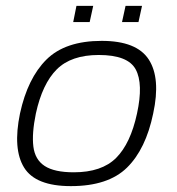

<svg xmlns="http://www.w3.org/2000/svg" viewBox="-20 -623 603 653"><path d="M229 -548 240 -603H297L285 -548ZM395 -548 407 -603H463L451 -548ZM221 10Q101 10 62 -53Q23 -116 48 -237Q74 -357 138 -420.5Q202 -484 326 -484Q445 -484 486 -420.5Q527 -357 501 -237Q476 -116 412 -53Q348 10 221 10ZM231 -37Q326 -37 375 -86Q424 -135 446 -237Q468 -338 441.5 -387Q415 -436 316 -436Q222 -436 173 -387Q124 -338 102 -237Q88 -169 93.5 -124.5Q99 -80 132 -58.5Q165 -37 231 -37Z"/></svg>

Font: Kanit ExtraLight
Style: Italic
Weight: 275
Italic angle: -12°
Designer: Katatrad Team
Foundry: CadsonDemak
Version: Version 2.000; ttfautohint (v1.8.3)